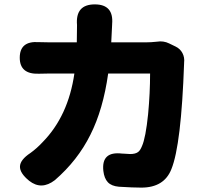

<svg xmlns="http://www.w3.org/2000/svg" viewBox="-20 -821 946 875"><path d="M113 3Q70 -32 71 -62.5Q72 -93 119 -124Q148 -145 174 -173Q291 -292 319 -486H208Q177 -486 157 -485Q70 -482 70 -558Q70 -635 156 -629Q175 -628 208 -628H330Q331 -654 331 -707Q323 -801 412 -801Q499 -801 491 -711Q491 -710 491 -709Q489 -655 487 -628H644Q668 -628 695 -631Q725 -636 751 -623L780 -609Q801 -599 811.5 -579Q822 -559 819 -535Q819 -534 819 -533Q806 -160 761 -50Q728 34 624 34Q586 34 522 30Q488 27 471.5 9.5Q455 -8 451 -42Q441 -133 537 -121Q538 -121 540 -121Q563 -119 573 -119Q597 -119 609 -128Q619 -135 627 -155Q644 -193 655 -301Q664 -396 664 -486H568H473Q450 -322 392 -207Q334 -90 230 0Q169 47 113 3Z"/></svg>

Font: GenSenRounded TW H
Style: Regular
Weight: 900
Version: Version 1.501;PS 1;hotconv 16.6.51;makeotf.lib2.5.65220